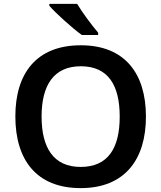

<svg xmlns="http://www.w3.org/2000/svg" viewBox="-20 -1051 830 988"><path d="M377 -1031H234V-1021C266 -984 352 -906 401 -871H485V-883C453 -920 404 -986 377 -1031ZM731 -451C731 -673 622 -818 396 -818C166 -818 59 -672 59 -452C59 -230 166 -83 395 -83C622 -83 731 -230 731 -451ZM194 -451C194 -612 256 -710 396 -710C537 -710 596 -612 596 -451C596 -290 537 -192 395 -192C256 -192 194 -290 194 -451Z"/></svg>

Font: Noto Sans Kannada UI SemiBold
Style: Regular
Weight: 600
Designer: Jelle Bosma - Monotype Design Team
Foundry: Monotype Imaging Inc.
Version: Version 2.005